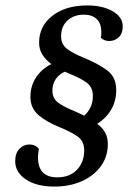

<svg xmlns="http://www.w3.org/2000/svg" viewBox="-20 -675 488 707"><path d="M180 12Q114 12 75 -14.5Q36 -41 36 -81Q36 -111 51.5 -127Q67 -143 88 -143Q110 -143 123 -127Q120 -109 120 -95Q120 -22 191 -22Q237 -22 263.5 -50Q290 -78 290 -121Q290 -156 265 -173Q240 -190 201 -206Q151 -226 121.5 -251.5Q92 -277 92 -318Q92 -358 112.5 -389.5Q133 -421 169 -439Q148 -455 136 -474Q124 -493 124 -518Q124 -579 173 -617Q222 -655 301 -655Q358 -655 395 -633.5Q432 -612 432 -578Q432 -552 417.5 -538Q403 -524 382 -524Q364 -524 351 -536Q353 -542 353 -547Q353 -552 353 -557Q353 -589 336 -605Q319 -621 289 -621Q252 -621 228.5 -599.5Q205 -578 205 -541Q205 -511 227.5 -494.5Q250 -478 287 -463Q341 -441 374.5 -416Q408 -391 408 -344Q408 -303 389.5 -271.5Q371 -240 338 -219Q357 -205 367 -187Q377 -169 377 -145Q377 -98 351 -62.5Q325 -27 280.5 -7.5Q236 12 180 12ZM256 -265Q265 -261 273.5 -257Q282 -253 290 -249Q322 -278 322 -321Q322 -355 297.5 -372Q273 -389 232 -405Q225 -408 219 -411Q198 -402 185.5 -384Q173 -366 173 -341Q173 -312 195.5 -296Q218 -280 256 -265Z"/></svg>

Font: Petrona Medium
Style: Italic
Weight: 500
Italic angle: -9°
Designer: Ringo R. Seeber
Foundry: Ringo R. Seeber
Version: Version 2.001; ttfautohint (v1.8.3)